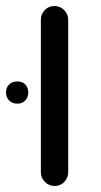

<svg xmlns="http://www.w3.org/2000/svg" viewBox="-48 -614 335 639"><path d="M134 5Q115 5 101.5 -8.5Q88 -22 88 -41V-548Q88 -567 101 -580.5Q114 -594 133 -594Q152 -594 165.5 -580.5Q179 -567 179 -548V-41Q179 -22 166 -8.5Q153 5 134 5ZM10 -269Q-7 -269 -17.5 -279.5Q-28 -290 -28 -306Q-28 -323 -17.5 -333Q-7 -343 10 -343Q26 -343 36 -333Q46 -323 46 -306Q46 -290 36 -279.5Q26 -269 10 -269Z"/></svg>

Font: Varela Round
Style: Regular
Weight: 400
Designer: Joe Prince, Avraham Cornfeld
Foundry: Joe Prince, Avraham Cornfeld
Version: Version 3.010; ttfautohint (v1.8.4.7-5d5b)